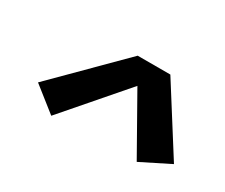

<svg xmlns="http://www.w3.org/2000/svg" viewBox="-64 -898 728 621"><g transform="rotate(30 300.0 -587.0)"><path d="M160 -433 69 -505 305 -741H427L582 -496L474 -442L353 -656Z"/></g></svg>

Font: Iosevka Extended
Style: Bold Italic
Weight: 700
Width: 7
Italic angle: -9°
Monospace: yes
Designer: Belleve Invis
Foundry: Belleve Invis
Version: Version 32.5.0; ttfautohint (v1.8.4)